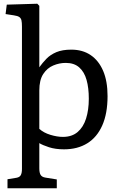

<svg xmlns="http://www.w3.org/2000/svg" viewBox="-20 -786 640 1025"><path d="M20 219.2V170.9L67.9 163.1Q85 160.2 91.1 148.7Q97.2 137.2 97.2 116.2V-644Q97.2 -666 94.5 -677.5Q91.8 -689 83 -695.1Q74.2 -701.2 54.2 -704.1L9.8 -710.9L16.1 -761.2L179.2 -766.1L189.9 -754.9V-438V-426.8Q207 -450.7 228 -472.4Q249 -494.1 281 -507.6Q313 -521 360.8 -521Q420.9 -521 463.9 -491.9Q506.8 -462.9 530.5 -408Q554.2 -353 554.2 -272.9Q554.2 -180.2 526.1 -116.7Q498 -53.2 446 -21Q394 11.2 321.8 11.2Q275.9 11.2 241.5 0Q207 -11.2 189.9 -22V112.8Q189.9 136.7 197 147.9Q204.1 159.2 222.2 162.1L283.2 171.9V219.2ZM315.9 -55.2Q363.8 -55.2 394.3 -81.1Q424.8 -106.9 439.5 -153.1Q454.1 -199.2 454.1 -258.8Q454.1 -316.9 442.1 -359.4Q430.2 -401.9 403.1 -426Q376 -450.2 331.1 -450.2Q296.9 -450.2 264.4 -436.5Q231.9 -422.9 210.9 -390.9Q189.9 -358.9 189.9 -303.2V-98.1Q212.9 -77.1 249 -66.2Q285.2 -55.2 315.9 -55.2Z"/></svg>

Font: Literata
Style: Regular
Weight: 400
Designer: Latin by Veronika Burian and Jose Scaglione. Greek by Irene Vlachou. Cyrillic by Vera Evstafieva.
Foundry: TypeTogether
Version: Version 3.002